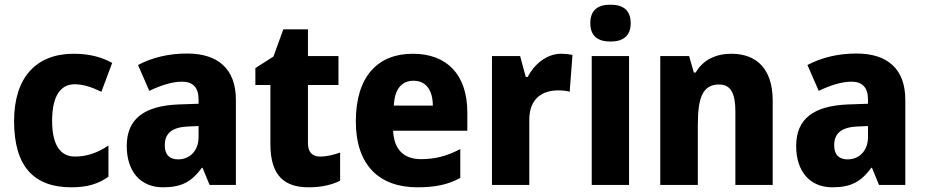

<svg xmlns="http://www.w3.org/2000/svg" viewBox="-20 -854 3941 818"><path d="M284 -56C351 -56 398 -70 442 -101V-234C397 -204 352 -187 299 -187C238 -187 202 -235 202 -339C202 -442 236 -495 298 -495C335 -495 370 -483 412 -463L458 -586C414 -610 363 -625 294 -625C135 -625 40 -525 40 -338C40 -143 126 -56 284 -56Z M777 -626C697 -626 626 -608 568 -577L616 -467C667 -491 713 -506 756 -506C801 -506 826 -482 826 -430V-412L740 -409C596 -403 520 -349 520 -232C520 -123 579 -56 674 -56C756 -56 797 -81 840 -139H843L873 -66H985V-429C985 -560 909 -626 777 -626ZM781 -315 826 -317V-270C826 -211 788 -175 739 -175C704 -175 682 -193 682 -235C682 -283 709 -312 781 -315Z M1344 -187C1311 -187 1292 -205 1292 -244V-492H1422V-615H1292V-729H1187L1145 -613L1068 -564V-492H1132V-240C1132 -104 1193 -56 1295 -56C1351 -56 1394 -67 1429 -84V-204C1400 -194 1373 -187 1344 -187Z M1739 -625C1589 -625 1496 -528 1496 -337C1496 -150 1596 -56 1758 -56C1836 -56 1890 -68 1941 -96V-219C1884 -189 1835 -176 1773 -176C1698 -176 1658 -220 1655 -297H1971V-375C1971 -536 1884 -625 1739 -625ZM1742 -510C1796 -510 1824 -468 1824 -404H1658C1661 -479 1695 -510 1742 -510Z M2371 -625C2307 -625 2255 -578 2228 -526H2220L2196 -615H2076V-66H2235V-343C2235 -436 2292 -469 2359 -469C2377 -469 2396 -467 2407 -463L2419 -620C2405 -623 2386 -625 2371 -625Z M2581 -834C2529 -834 2495 -813 2495 -755C2495 -698 2530 -677 2581 -677C2631 -677 2667 -698 2667 -755C2667 -813 2632 -834 2581 -834ZM2660 -615H2501V-66H2660Z M3096 -625C3030 -625 2975 -599 2944 -545H2936L2916 -615H2793V-66H2953V-319C2953 -438 2973 -494 3044 -494C3094 -494 3113 -455 3113 -379V-66H3272V-425C3272 -561 3203 -625 3096 -625Z M3629 -626C3549 -626 3478 -608 3420 -577L3468 -467C3519 -491 3565 -506 3608 -506C3653 -506 3678 -482 3678 -430V-412L3592 -409C3448 -403 3372 -349 3372 -232C3372 -123 3431 -56 3526 -56C3608 -56 3649 -81 3692 -139H3695L3725 -66H3837V-429C3837 -560 3761 -626 3629 -626ZM3633 -315 3678 -317V-270C3678 -211 3640 -175 3591 -175C3556 -175 3534 -193 3534 -235C3534 -283 3561 -312 3633 -315Z"/></svg>

Font: Noto Sans Malayalam UI SemiCondensed ExtraBold
Style: Regular
Weight: 800
Width: 4
Designer: Jelle Bosma - Monotype Design Team
Foundry: Monotype Imaging Inc.
Version: Version 2.104